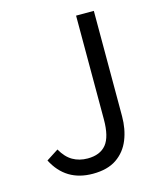

<svg xmlns="http://www.w3.org/2000/svg" viewBox="-105 -753 702 842"><g transform="rotate(-15 245.5 -332.5)"><path d="M212.9 12.2Q89.8 12.2 34.7 -95.7L89.4 -130.9Q110.8 -92.8 140.4 -75.7Q169.9 -58.6 208 -58.6Q264.6 -58.6 292.5 -92.8Q320.3 -127 320.3 -206.1V-676.8H400.9V-198.7Q400.9 -140.1 381.6 -92.3Q362.3 -44.4 321 -16.1Q279.8 12.2 212.9 12.2Z"/></g></svg>

Font: Akatab
Style: Regular
Weight: 400
Designer: SIL Global
Foundry: SIL Global
Version: Version 4.100